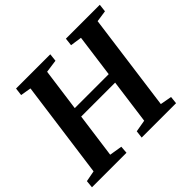

<svg xmlns="http://www.w3.org/2000/svg" viewBox="-175 -949 1155 1155"><g transform="rotate(-45 402.0 -371.5)"><path d="M-3.2 0 1.5 -47.7 71.4 -61 155.8 -682.2 87.9 -693.6 94 -743H385.3L379.9 -693.6L297.5 -682.2L213 -61L294.2 -47.7L290.5 0ZM230.4 -346.7V-409.9H578.4V-346.7ZM419.8 0 425.6 -47.7 502.2 -61 586 -682.6 512.4 -693.3 518.1 -743H806.5L800.8 -693.3L727.6 -682.6L643.8 -61L717.4 -47.7L712.3 0Z"/></g></svg>

Font: Merriweather 7pt Light
Style: Italic
Weight: 300
Italic angle: -7.8°
Designer: Eben Sorkin
Foundry: Eben Sorkin
Version: Version 2.200;gftools[0.9.31]